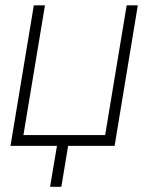

<svg xmlns="http://www.w3.org/2000/svg" viewBox="-20 -556 565 732"><path d="M20 0 108.9 -535.6H151.4L69.3 -41H380.9L462.9 -535.6H505.4L417 0ZM170.9 156.2 200.2 -18.1H242.7L213.9 156.2Z"/></svg>

Font: Inter Display Extra Light
Style: Italic
Weight: 200
Italic angle: -9.39999°
Designer: Rasmus Andersson
Foundry: rsms
Version: Version 4.000;git-4fc901f